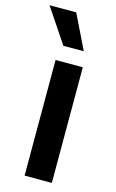

<svg xmlns="http://www.w3.org/2000/svg" viewBox="-145 -827 527 875"><g transform="rotate(15 118.0 -389.5)"><path d="M66.1 0V-545.5H194.6V0ZM180 -617.2H83.8L-25.2 -779.5H100.9Z"/></g></svg>

Font: Inter UI Semi Bold
Style: Regular
Weight: 600
Designer: Rasmus Andersson
Foundry: rsms
Version: 3.2;8d6f07862